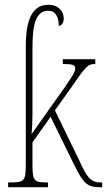

<svg xmlns="http://www.w3.org/2000/svg" viewBox="-20 -784 448 804"><path d="M14 0H181V-20H178C122 -20 116 -26 116 -96V-188L192 -295L287 -101C331 -10 348 0 402 0H408V-20H401C359 -20 343 -43 311 -114L210 -322L268 -403C336 -500 343 -516 379 -516V-536H243V-516C285 -516 295 -512 295 -496C295 -481 277 -454 211 -362L112 -222C117 -266 116 -336 116 -373V-589C116 -687 133 -739 182 -739C218 -739 226 -704 226 -676C239 -676 247 -691 247 -707C247 -735 226 -764 183 -764C116 -764 88 -704 88 -589V-96C88 -26 82 -20 21 -20H14Z"/></svg>

Font: Noto Serif ExtraCondensed Thin
Style: Regular
Weight: 100
Width: 2
Designer: Monotype Design Team
Foundry: Monotype Imaging Inc.
Version: Version 2.013